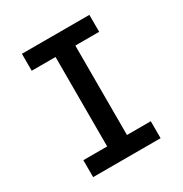

<svg xmlns="http://www.w3.org/2000/svg" viewBox="-171 -863 942 991"><g transform="rotate(-30 300.0 -367.5)"><path d="M99 0V-101H241V-634H99V-735H501V-634H359V-101H501V0Z"/></g></svg>

Font: R Plex Mono
Style: Bold
Weight: 700
Monospace: yes
Designer: Belleve Invis
Foundry: Belleve Invis
Version: Version 31.8.0